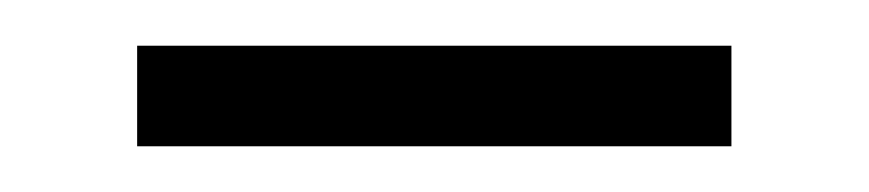

<svg xmlns="http://www.w3.org/2000/svg" viewBox="-20 -308 380 84"><path d="M40 -288H300V-244H40Z"/></svg>

Font: Sarabun ExtraLight
Style: Regular
Weight: 275
Designer: Suppakit Chalermlarp | Katatrad Co.,Ltd.
Foundry: Cadson Demak Co.,Ltd.
Version: Version 1.000; ttfautohint (v1.6)